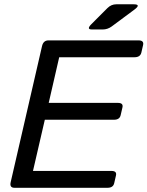

<svg xmlns="http://www.w3.org/2000/svg" viewBox="-20 -892 700 912"><path d="M416.5 -752Q388.7 -752 414.6 -777.8L490.2 -853.5Q508.3 -871.6 532.2 -871.6H614.7Q652.3 -871.6 618.2 -846.2L510.3 -766.1Q490.7 -752 468.3 -752ZM48.8 0Q24.4 0 30.8 -26.9L179.7 -673.3Q186 -700.2 210.4 -700.2H637.7Q664.6 -700.2 659.7 -678.2L651.4 -642.1Q646 -620.1 619.1 -620.1H261.2L211.4 -403.3H540Q566.9 -403.3 561.5 -381.3L553.2 -345.2Q548.3 -323.2 521.5 -323.2H192.9L136.7 -80.1H509.3Q536.1 -80.1 530.8 -58.1L522.5 -22Q517.6 0 490.7 0Z"/></svg>

Font: Istok
Style: Italic
Weight: 500
Italic angle: -13°
Designer: Andrey V. Panov
Foundry: Andrey V. Panov
Version: Version 1.0.3